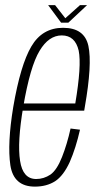

<svg xmlns="http://www.w3.org/2000/svg" viewBox="-20 -708 380 732"><path d="M113 3.5 118 -25.5Q67 -25.5 56.5 -95Q45.5 -164.5 68.5 -300.5Q95 -455.5 131 -514.5Q166 -573 215.5 -573Q266.5 -573 280 -515Q291.5 -458.5 267 -313.5H64.5L60 -286H301Q302.5 -294 303.5 -301Q332 -463.5 317 -533Q302 -602 220.5 -602Q141 -602 99.5 -531Q58 -460.5 30.5 -300Q7.5 -160.5 19.5 -78Q32 3.5 113 3.5ZM118 -25.5 113 3.5Q157.5 3.5 190 -17Q222 -38 246 -90.5Q269 -143 285 -213.5L249 -218Q236 -159 216.5 -109.5Q197 -60 172.5 -42.5Q147 -25.5 118 -25.5ZM213 -621.5H240.5L312 -688.5H285L229 -638.5L190 -688.5H163.5Z"/></svg>

Font: Anybody Condensed ExtraLight
Style: Italic
Weight: 250
Width: 3
Italic angle: -10°
Version: Version 1.113;gftools[0.9.25]